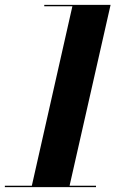

<svg xmlns="http://www.w3.org/2000/svg" viewBox="-60 -770 575 790"><path d="M-40 -5.9H71L237.8 -744.1H122.1V-750H395L226.3 -5.9H335V0H-40Z"/></svg>

Font: Bodoni* 36
Style: Bold Italic
Weight: 700
Italic angle: -13°
Version: Version 2.000; ttfautohint (v1.8.1)